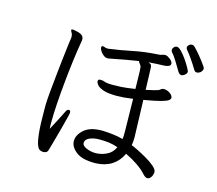

<svg xmlns="http://www.w3.org/2000/svg" viewBox="-111 -933 1222 1081"><g transform="rotate(15 500.0 -393.0)"><path d="M968 -658Q965 -656 959 -652.5Q953 -649 945 -649Q935 -649 929 -659Q912 -687 893.5 -714Q875 -741 861 -757Q855 -763 855 -771Q855 -779 862.5 -786Q870 -793 880 -793Q889 -793 898 -784Q912 -770 932.5 -745.5Q953 -721 975 -689Q978 -683 978 -678Q978 -670 968 -658ZM896 -640Q896 -629 885 -620.5Q874 -612 866 -612Q855 -612 846 -625Q830 -652 812.5 -680.5Q795 -709 781 -724Q777 -728 777 -736Q777 -744 784 -752Q791 -760 801 -760Q812 -760 828 -743.5Q844 -727 859.5 -704.5Q875 -682 885.5 -663Q896 -644 896 -640ZM308 -259Q315 -258 315 -244Q315 -240 309 -216.5Q303 -193 294.5 -160.5Q286 -128 277 -95.5Q268 -63 261.5 -40Q255 -17 254 -14Q251 -1 243 3Q235 7 226 7Q216 7 206.5 2.5Q197 -2 189 -22Q181 -42 176 -89.5Q171 -137 171 -222V-255Q172 -286 176.5 -333.5Q181 -381 186.5 -434Q192 -487 197.5 -534.5Q203 -582 207 -614Q211 -646 212 -650Q213 -653 213 -658Q213 -665 212 -669Q211 -677 206 -685Q201 -693 201 -697V-698Q202 -702 210 -702Q210 -702 220 -700.5Q230 -699 243 -695.5Q256 -692 265.5 -684Q275 -676 275 -662Q275 -658 274.5 -653.5Q274 -649 273 -645Q264 -594 256 -530.5Q248 -467 241.5 -401Q235 -335 231 -274Q227 -213 227 -166Q227 -156 227 -146Q227 -136 228 -128Q240 -150 253 -175Q266 -200 276 -220Q286 -240 289 -246Q295 -259 304 -259ZM520 -8Q448 -8 412.5 -36Q377 -64 377 -98V-99Q378 -135 413 -165Q448 -195 515 -195H520Q549 -194 579.5 -190.5Q610 -187 639 -179Q641 -192 641 -205.5Q641 -219 641 -232L638 -413Q610 -409 586.5 -407Q563 -405 547 -405Q492 -405 464.5 -415Q437 -425 428 -437.5Q419 -450 419 -456Q419 -462 422 -466Q425 -469 433 -469Q449 -469 457 -465Q469 -459 509 -459Q528 -459 556 -460.5Q584 -462 636 -470Q635 -512 634.5 -546Q634 -580 632 -597Q631 -604 624 -612Q617 -620 615 -627Q580 -622 545 -615.5Q510 -609 469 -601Q461 -600 453.5 -598Q446 -596 439 -596Q427 -596 415.5 -605Q404 -614 396.5 -626Q389 -638 389 -646Q389 -653 393 -654Q394 -654 395 -654.5Q396 -655 397 -655Q402 -655 409.5 -652Q417 -649 427 -649Q429 -649 431 -649.5Q433 -650 435 -650Q501 -659 565.5 -672.5Q630 -686 712 -691Q723 -691 731 -694.5Q739 -698 749 -698H752Q762 -697 776 -686.5Q790 -676 794 -665Q794 -664 794.5 -662.5Q795 -661 795 -660Q795 -650 785.5 -645Q776 -640 760 -639Q734 -638 711 -637Q688 -636 667 -634Q681 -630 685 -624Q689 -618 689 -604Q689 -597 690.5 -562Q692 -527 693 -480Q719 -485 737.5 -490Q756 -495 762 -497Q771 -501 775.5 -505.5Q780 -510 788 -511H792Q810 -511 825.5 -500.5Q841 -490 844 -479Q844 -478 844.5 -476.5Q845 -475 845 -473Q845 -467 836.5 -459.5Q828 -452 796.5 -443Q765 -434 695 -422Q697 -367 698.5 -316Q700 -265 701 -236Q701 -229 701.5 -221Q702 -213 702 -205Q702 -194 701 -182Q700 -170 698 -159Q707 -156 732.5 -143.5Q758 -131 788 -114Q818 -97 839.5 -78.5Q861 -60 861 -45Q861 -35 855 -21Q851 -14 845 -8Q839 -2 830 -2Q819 -2 804 -18Q784 -41 751 -63.5Q718 -86 680 -104Q659 -59 621 -34.5Q583 -10 529 -8ZM512 -63Q544 -63 576 -78Q608 -93 623 -127Q595 -137 569.5 -140Q544 -143 518 -143H514Q480 -143 456.5 -132Q433 -121 433 -101Q433 -86 456.5 -75Q480 -64 509 -63Z"/></g></svg>

Font: Moon Stars Kai T
Style: Regular
Weight: 400
Designer: GuiWonder
Version: Version 1.101